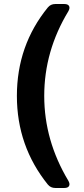

<svg xmlns="http://www.w3.org/2000/svg" viewBox="-20 -765 419 955"><path d="M255 170Q232 170 218 153Q64 -38 64 -288Q64 -539 218 -728Q232 -745 255 -745H300Q318 -745 323.5 -735Q329 -725 320 -709Q200 -511 200 -288Q200 -66 320 134Q329 150 323.5 160Q318 170 300 170Z"/></svg>

Font: Pitagon Sans Text
Style: Bold
Weight: 700
Designer: Travis Tran
Foundry: Pitagon
Version: Version 1.001; ttfautohint (v1.8.4.7-5d5b);gftools[0.9.26]